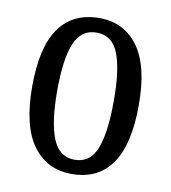

<svg xmlns="http://www.w3.org/2000/svg" viewBox="-68 -605 600 674"><g transform="rotate(10 232.0 -268.0)"><path d="M231 10Q143 10 92.5 -59Q42 -128 42 -269Q42 -409 90.5 -477.5Q139 -546 234 -546Q321 -546 371.5 -477.5Q422 -409 422 -269Q422 -128 373.5 -59Q325 10 231 10ZM233 -41Q289 -41 311 -99Q333 -157 333 -269Q333 -381 310.5 -437.5Q288 -494 232 -494Q177 -494 154 -437.5Q131 -381 131 -269Q131 -157 154.5 -99Q178 -41 233 -41Z"/></g></svg>

Font: Noto Serif ExtraCondensed
Style: Regular
Weight: 400
Width: 2
Designer: Monotype Design Team
Foundry: Monotype Imaging Inc.
Version: Version 2.015